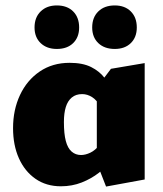

<svg xmlns="http://www.w3.org/2000/svg" viewBox="-20 -672 599 706"><path d="M204 13Q150 13 110.5 -14.5Q71 -42 49.5 -90Q28 -138 28 -201Q28 -268 53.5 -322.5Q79 -377 126 -409Q173 -441 236 -441Q284 -441 315 -425.5Q346 -410 365 -385Q384 -360 395 -331L348 -281Q336 -304 318.5 -315Q301 -326 282 -326Q259 -326 244 -313.5Q229 -301 222 -278.5Q215 -256 215 -223Q215 -180 222 -153.5Q229 -127 243.5 -114.5Q258 -102 278 -102Q294 -102 312 -110.5Q330 -119 346 -139L391 -81Q372 -59 344 -37Q316 -15 280.5 -1Q245 13 204 13ZM370 14 336 -73V-350L388 -419L512 -440V-12ZM189 -492Q152 -492 129.5 -513.5Q107 -535 107 -571Q107 -608 129.5 -630Q152 -652 189 -652Q227 -652 249 -630Q271 -608 271 -571Q271 -535 249 -513.5Q227 -492 189 -492ZM402 -492Q364 -492 341.5 -513.5Q319 -535 319 -571Q319 -608 341.5 -630Q364 -652 402 -652Q439 -652 461 -630Q483 -608 483 -571Q483 -535 461 -513.5Q439 -492 402 -492Z"/></svg>

Font: Ysabeau Infant Black
Style: Regular
Weight: 900
Designer: Christian Thalmann (Catharsis Fonts)
Version: Version 2.001;gftools[0.9.30]; featfreeze: ss01,ss02,lnum